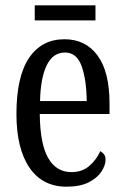

<svg xmlns="http://www.w3.org/2000/svg" viewBox="-20 -694 471 724"><path d="M231 10Q140 10 91 -62Q42 -134 42 -264Q42 -405 89.5 -475.5Q137 -546 223 -546Q303 -546 348 -484.5Q393 -423 393 -304V-264H130Q131 -152 161.5 -98.5Q192 -45 249 -45Q290 -45 317 -68.5Q344 -92 358 -124Q366 -120 372 -112.5Q378 -105 378 -91Q378 -71 362.5 -47Q347 -23 314.5 -6.5Q282 10 231 10ZM307 -313Q306 -395 287.5 -445.5Q269 -496 225 -496Q180 -496 156.5 -448.5Q133 -401 131 -313ZM111 -617V-674H340V-617Z"/></svg>

Font: Noto Serif Hebrew ExtraCondensed
Style: Regular
Weight: 400
Width: 2
Designer: Monotype Design Team
Foundry: Monotype Imaging Inc.
Version: Version 2.004; ttfautohint (v1.8.4.7-5d5b)